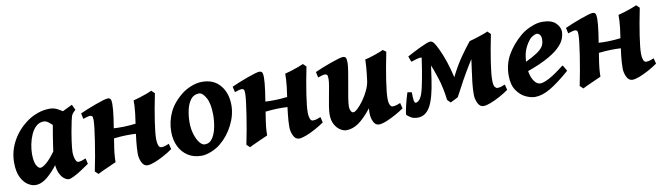

<svg xmlns="http://www.w3.org/2000/svg" viewBox="-32 -848 4342 1259"><g transform="rotate(-10 2139.0 -218.5)"><path d="M491.2 -57.6Q463.9 -38.1 436 -20.3Q408.2 -2.4 385.5 8.8Q362.8 20 350.6 20Q338.9 20 321.3 7.6Q303.7 -4.9 290 -36.1Q276.4 -67.4 276.4 -122.6Q276.4 -133.8 279.5 -159.2Q282.7 -184.6 287.6 -216.8Q292.5 -249 297.6 -281.2Q302.7 -313.5 307.4 -339.1Q312 -364.7 314 -376Q314.9 -381.8 330.6 -392.1Q346.2 -402.3 369.1 -414.6Q392.1 -426.8 415.3 -438Q438.5 -449.2 455.1 -457L472.2 -420.4Q455.6 -406.7 448.7 -395.5Q441.9 -384.3 435.1 -351.1Q420.4 -281.2 412.8 -226.8Q405.3 -172.4 405.3 -150.9Q405.3 -124.5 412.8 -102.8Q420.4 -81.1 431.6 -81.1Q441.4 -81.1 452.4 -84Q463.4 -86.9 482.9 -94.7ZM442.4 -396.5Q432.1 -389.2 420.9 -373.3Q409.7 -357.4 398.9 -340.1Q388.2 -322.8 379.2 -310.5Q370.1 -298.3 363.8 -298.3Q357.4 -298.3 345.2 -310.8Q333 -323.2 317.4 -339.8Q301.8 -356.4 285.4 -368.9Q269 -381.3 253.9 -381.3Q224.6 -381.3 203.4 -362.1Q182.1 -342.8 168.5 -312.3Q154.8 -281.7 148.2 -247.8Q141.6 -213.9 141.6 -185.1Q141.6 -133.3 154.3 -109.6Q167 -85.9 181.6 -85.9Q195.3 -85.9 222.2 -108.2Q249 -130.4 291 -189L283.2 -92.3Q250.5 -47.9 210.9 -13.9Q171.4 20 129.9 20Q106 20 79.6 3.2Q53.2 -13.7 34.7 -50.8Q16.1 -87.9 16.1 -148.9Q16.1 -226.1 54.7 -294.9Q93.3 -363.8 162.1 -411.1Q188.5 -429.2 226.3 -443.1Q264.2 -457 308.6 -457Q335.4 -457 361.8 -442.4Q388.2 -427.7 409.7 -412.8Q431.2 -397.9 442.4 -396.5Z M671.9 -36.6Q665.5 -33.7 647.9 -25.9Q630.4 -18.1 609.6 -8.8Q588.9 0.5 571.5 8.5Q554.2 16.6 548.3 20L527.3 0Q537.6 -48.8 546.6 -100.1Q555.7 -151.4 562.7 -198Q569.8 -244.6 574 -280.3Q578.1 -315.9 578.1 -333Q578.1 -355.5 572.8 -360.1Q567.4 -364.7 558.6 -364.7Q552.2 -364.7 538.3 -360.8Q524.4 -356.9 513.2 -353L504.9 -390.6Q525.4 -399.9 553.5 -411.4Q581.5 -422.9 610.1 -433.1Q638.7 -443.4 661.1 -450.2Q683.6 -457 693.4 -457Q707.5 -457 712.4 -447.8Q717.3 -438.5 717.3 -416Q717.3 -382.8 709 -322.8Q700.7 -262.7 686.5 -175.8Q678.2 -125 675 -95.2Q671.9 -65.4 671.9 -36.6ZM901.4 -251 881.3 -194.8Q839.4 -197.3 804 -198Q768.6 -198.7 731.2 -196Q693.8 -193.4 645 -186L630.9 -201.7Q632.3 -207 636 -218.8Q639.6 -230.5 644 -242.4Q648.4 -254.4 650.9 -259.3Q693.8 -256.8 729.7 -256.1Q765.6 -255.4 802.7 -258.1Q839.8 -260.7 887.2 -268.1ZM1045.9 -57.6Q1018.1 -38.1 985.4 -20.3Q952.6 -2.4 923.1 8.8Q893.6 20 876 20Q851.1 20 837.9 -7.6Q824.7 -35.2 824.7 -65.4Q824.7 -103 830.1 -151.1Q835.4 -199.2 841.8 -240.2Q850.1 -295.4 853.8 -326.9Q857.4 -358.4 858.2 -377.4Q858.9 -396.5 858.9 -415Q874 -418.5 898.7 -426Q923.3 -433.6 947.5 -442.4Q971.7 -451.2 983.9 -457L1004.4 -437Q983.4 -334 971.7 -255.4Q960 -176.8 960 -138.2Q960 -114.3 966.1 -97.7Q972.2 -81.1 984.9 -81.1Q998.5 -81.1 1011.7 -85.2Q1024.9 -89.4 1036.6 -94.7Z M1484.9 -272.9Q1484.9 -208 1451.4 -141.8Q1418 -75.7 1363.3 -30.8Q1337.9 -9.8 1301.5 5.1Q1265.1 20 1235.8 20Q1183.1 20 1145 -4.6Q1106.9 -29.3 1086.4 -72Q1065.9 -114.7 1065.9 -168Q1065.9 -237.8 1095.2 -299.1Q1124.5 -360.4 1189.9 -410.2Q1215.8 -429.7 1252 -443.4Q1288.1 -457 1321.8 -457Q1398.4 -457 1441.7 -405.5Q1484.9 -354 1484.9 -272.9ZM1356.4 -231Q1356.4 -305.2 1334.5 -345.2Q1312.5 -385.3 1288.1 -385.3Q1253.4 -385.3 1232.9 -358.4Q1212.4 -331.5 1203.6 -291Q1194.8 -250.5 1194.8 -209Q1194.8 -165.5 1206.1 -129.4Q1217.3 -93.3 1234.4 -71.5Q1251.5 -49.8 1269 -49.8Q1301.8 -49.8 1320.8 -78.4Q1339.8 -106.9 1348.1 -148.9Q1356.4 -190.9 1356.4 -231Z M1681.2 -36.6Q1674.8 -33.7 1657.2 -25.9Q1639.6 -18.1 1618.9 -8.8Q1598.1 0.5 1580.8 8.5Q1563.5 16.6 1557.6 20L1536.6 0Q1546.9 -48.8 1555.9 -100.1Q1564.9 -151.4 1572 -198Q1579.1 -244.6 1583.3 -280.3Q1587.4 -315.9 1587.4 -333Q1587.4 -355.5 1582 -360.1Q1576.7 -364.7 1567.9 -364.7Q1561.5 -364.7 1547.6 -360.8Q1533.7 -356.9 1522.5 -353L1514.2 -390.6Q1534.7 -399.9 1562.7 -411.4Q1590.8 -422.9 1619.4 -433.1Q1647.9 -443.4 1670.4 -450.2Q1692.9 -457 1702.6 -457Q1716.8 -457 1721.7 -447.8Q1726.6 -438.5 1726.6 -416Q1726.6 -382.8 1718.3 -322.8Q1710 -262.7 1695.8 -175.8Q1687.5 -125 1684.3 -95.2Q1681.2 -65.4 1681.2 -36.6ZM1910.6 -251 1890.6 -194.8Q1848.6 -197.3 1813.2 -198Q1777.8 -198.7 1740.5 -196Q1703.1 -193.4 1654.3 -186L1640.1 -201.7Q1641.6 -207 1645.3 -218.8Q1648.9 -230.5 1653.3 -242.4Q1657.7 -254.4 1660.2 -259.3Q1703.1 -256.8 1739 -256.1Q1774.9 -255.4 1812 -258.1Q1849.1 -260.7 1896.5 -268.1ZM2055.2 -57.6Q2027.3 -38.1 1994.6 -20.3Q1961.9 -2.4 1932.4 8.8Q1902.8 20 1885.3 20Q1860.4 20 1847.2 -7.6Q1834 -35.2 1834 -65.4Q1834 -103 1839.4 -151.1Q1844.7 -199.2 1851.1 -240.2Q1859.4 -295.4 1863 -326.9Q1866.7 -358.4 1867.4 -377.4Q1868.2 -396.5 1868.2 -415Q1883.3 -418.5 1908 -426Q1932.6 -433.6 1956.8 -442.4Q1981 -451.2 1993.2 -457L2013.7 -437Q1992.7 -334 1981 -255.4Q1969.2 -176.8 1969.2 -138.2Q1969.2 -114.3 1975.3 -97.7Q1981.4 -81.1 1994.1 -81.1Q2007.8 -81.1 2021 -85.2Q2034.2 -89.4 2045.9 -94.7Z M2367.7 -65.4Q2367.7 -79.1 2369.1 -95.7Q2319.8 -33.7 2280.3 -6.8Q2240.7 20 2199.7 20Q2180.7 20 2159.4 6.6Q2138.2 -6.8 2123.3 -33.7Q2108.4 -60.5 2108.4 -100.1Q2108.4 -122.1 2113.5 -153.8Q2118.7 -185.5 2125.2 -220Q2131.8 -254.4 2137 -284.2Q2142.1 -314 2142.1 -332Q2142.1 -354.5 2136.7 -359.6Q2131.3 -364.7 2122.6 -364.7Q2116.2 -364.7 2100.6 -360.4Q2085 -356 2076.7 -353L2068.4 -390.6Q2088.9 -399.9 2117.4 -411.4Q2146 -422.9 2174.8 -433.1Q2203.6 -443.4 2226.6 -450.2Q2249.5 -457 2259.3 -457Q2273.4 -457 2278.3 -447.8Q2283.2 -438.5 2283.2 -416Q2283.2 -394.5 2276.9 -355.5Q2270.5 -316.4 2262.5 -272Q2254.4 -227.5 2248 -188.5Q2241.7 -149.4 2241.7 -127.9Q2241.7 -114.3 2248 -101.1Q2254.4 -87.9 2265.1 -87.9Q2275.4 -87.9 2294.4 -105.7Q2313.5 -123.5 2334 -152.1Q2354.5 -180.7 2370.1 -213.9Q2385.7 -247.1 2389.6 -278.3Q2396.5 -332 2398.9 -365.7Q2401.4 -399.4 2401.4 -415.5Q2410.6 -417 2428.5 -422.1Q2446.3 -427.2 2466.3 -434.1Q2486.3 -440.9 2502.7 -447.3Q2519 -453.6 2524.9 -457L2545.9 -441.9Q2524.9 -338.9 2512.7 -257.8Q2500.5 -176.8 2500.5 -138.2Q2500.5 -108.4 2507.8 -94.7Q2515.1 -81.1 2525.4 -81.1Q2546.4 -81.1 2577.1 -94.7L2586.4 -57.6Q2566.9 -43.5 2534.4 -25.1Q2502 -6.8 2469.5 6.6Q2437 20 2416.5 20Q2393.1 20 2380.4 -6.1Q2367.7 -32.2 2367.7 -65.4Z M2636.2 -155.8 2664.6 -150.4Q2664.6 -115.7 2667.2 -97.2Q2669.9 -78.6 2679.2 -78.6Q2692.4 -78.6 2707.3 -97.9Q2722.2 -117.2 2733.9 -169.4Q2745.6 -221.7 2755.6 -283Q2765.6 -344.2 2774.9 -411.1L2835.4 -421.9Q2829.1 -370.6 2821.5 -317.1Q2814 -263.7 2806.6 -212.4Q2788.6 -86.9 2757.6 -33.4Q2726.6 20 2675.3 20Q2648.4 20 2631.8 10.3Q2615.2 0.5 2604 -9.8Q2601.1 -12.2 2604 -29.5Q2606.9 -46.9 2612.5 -71Q2618.2 -95.2 2624.8 -118.4Q2631.3 -141.6 2636.2 -155.8ZM3171.9 -413.1Q3117.7 -347.7 3065.7 -263.2Q3013.7 -178.7 2955.6 -66.4Q2947.8 -62 2930.9 -53.5Q2914.1 -44.9 2904.3 -40.5L2883.8 -60.5Q2874 -143.1 2851.8 -211.7Q2829.6 -280.3 2810.1 -324.7Q2799.3 -350.1 2783.9 -357.4Q2768.6 -364.7 2760.3 -364.7Q2750 -364.7 2728.8 -358.4Q2707.5 -352.1 2696.3 -348.1L2682.6 -385.7Q2699.7 -395 2722.9 -407.2Q2746.1 -419.4 2770 -430.7Q2793.9 -441.9 2813 -449.5Q2832 -457 2839.8 -457Q2854 -457 2865 -442.1Q2876 -427.2 2891.1 -395Q2909.2 -357.9 2926.3 -307.1Q2943.4 -256.3 2956.1 -199.7Q2993.7 -274.9 3030.8 -327.4Q3067.9 -379.9 3096.2 -414.6ZM3062 -65.4Q3062 -103 3066.9 -147Q3071.8 -190.9 3079.1 -240.2Q3087.4 -295.4 3091.1 -326.9Q3094.7 -358.4 3095.5 -377.4Q3096.2 -396.5 3096.2 -415Q3111.3 -418.5 3137.9 -426.8Q3164.6 -435.1 3189 -443.8Q3213.4 -452.6 3221.2 -457L3241.7 -437Q3220.7 -334 3209 -255.4Q3197.3 -176.8 3197.3 -138.2Q3197.3 -103 3205.8 -92Q3214.4 -81.1 3222.2 -81.1Q3235.8 -81.1 3249 -85.2Q3262.2 -89.4 3273.9 -94.7L3283.2 -57.6Q3255.4 -38.1 3222.7 -20.3Q3189.9 -2.4 3160.4 8.8Q3130.9 20 3113.3 20Q3088.4 20 3075.2 -7.6Q3062 -35.2 3062 -65.4Z M3703.1 -371.1Q3703.1 -349.6 3693.1 -323.2Q3683.1 -296.9 3651.1 -266.4Q3619.1 -235.8 3554.7 -202.9Q3490.2 -169.9 3380.9 -135.3L3377.4 -190.9Q3441.4 -218.3 3479.2 -239Q3517.1 -259.8 3535.9 -276.9Q3554.7 -293.9 3560.5 -310.1Q3566.4 -326.2 3566.4 -344.2Q3566.4 -364.3 3557.6 -375.2Q3548.8 -386.2 3536.1 -386.2Q3528.3 -386.2 3512 -377.2Q3495.6 -368.2 3483.9 -352.5Q3460.4 -321.8 3448.7 -287.1Q3437 -252.4 3437 -198.7Q3437 -135.3 3457.5 -98.4Q3478 -61.5 3506.3 -61.5Q3527.3 -61.5 3567.6 -83Q3607.9 -104.5 3667 -151.9Q3670.9 -149.9 3676.3 -141.1Q3681.6 -132.3 3686.3 -123.5Q3690.9 -114.7 3691.9 -112.3Q3611.8 -43 3557.4 -11.5Q3502.9 20 3456.5 20Q3427.7 20 3393.3 3.7Q3358.9 -12.7 3334 -49.6Q3309.1 -86.4 3309.1 -147.9Q3309.1 -224.6 3344.7 -285.9Q3380.4 -347.2 3440.4 -398.4Q3455.1 -411.1 3479 -424.6Q3502.9 -438 3531.2 -447.5Q3559.6 -457 3586.9 -457Q3647 -457 3675 -429.9Q3703.1 -402.8 3703.1 -371.1Z M3900.4 -36.6Q3894 -33.7 3876.5 -25.9Q3858.9 -18.1 3838.1 -8.8Q3817.4 0.5 3800 8.5Q3782.7 16.6 3776.9 20L3755.9 0Q3766.1 -48.8 3775.1 -100.1Q3784.2 -151.4 3791.3 -198Q3798.3 -244.6 3802.5 -280.3Q3806.6 -315.9 3806.6 -333Q3806.6 -355.5 3801.3 -360.1Q3795.9 -364.7 3787.1 -364.7Q3780.8 -364.7 3766.8 -360.8Q3752.9 -356.9 3741.7 -353L3733.4 -390.6Q3753.9 -399.9 3782 -411.4Q3810.1 -422.9 3838.6 -433.1Q3867.2 -443.4 3889.6 -450.2Q3912.1 -457 3921.9 -457Q3936 -457 3940.9 -447.8Q3945.8 -438.5 3945.8 -416Q3945.8 -382.8 3937.5 -322.8Q3929.2 -262.7 3915 -175.8Q3906.7 -125 3903.6 -95.2Q3900.4 -65.4 3900.4 -36.6ZM4129.9 -251 4109.9 -194.8Q4067.9 -197.3 4032.5 -198Q3997.1 -198.7 3959.7 -196Q3922.4 -193.4 3873.5 -186L3859.4 -201.7Q3860.8 -207 3864.5 -218.8Q3868.2 -230.5 3872.6 -242.4Q3877 -254.4 3879.4 -259.3Q3922.4 -256.8 3958.3 -256.1Q3994.1 -255.4 4031.2 -258.1Q4068.4 -260.7 4115.7 -268.1ZM4274.4 -57.6Q4246.6 -38.1 4213.9 -20.3Q4181.2 -2.4 4151.6 8.8Q4122.1 20 4104.5 20Q4079.6 20 4066.4 -7.6Q4053.2 -35.2 4053.2 -65.4Q4053.2 -103 4058.6 -151.1Q4064 -199.2 4070.3 -240.2Q4078.6 -295.4 4082.3 -326.9Q4085.9 -358.4 4086.7 -377.4Q4087.4 -396.5 4087.4 -415Q4102.5 -418.5 4127.2 -426Q4151.9 -433.6 4176 -442.4Q4200.2 -451.2 4212.4 -457L4232.9 -437Q4211.9 -334 4200.2 -255.4Q4188.5 -176.8 4188.5 -138.2Q4188.5 -114.3 4194.6 -97.7Q4200.7 -81.1 4213.4 -81.1Q4227.1 -81.1 4240.2 -85.2Q4253.4 -89.4 4265.1 -94.7Z"/></g></svg>

Font: Gentium Book Plus
Style: Bold Italic
Weight: 700
Italic angle: -8°
Designer: Victor Gaultney, Annie Olsen, Iska Routamaa, Becca Hirsbrunner
Foundry: SIL International
Version: Version 6.101